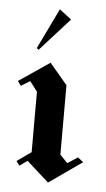

<svg xmlns="http://www.w3.org/2000/svg" viewBox="-48 -655 381 693"><g transform="rotate(5 142.0 -308.5)"><path d="M184.2 -589.2 76.7 -470 70 -475.8 140.8 -622.5ZM252.5 -95.8 272.5 -80 152.5 4.2 72.5 -67.5 44.2 -47.5 32.5 -63.3 84.2 -100V-319.2L56.7 -355L24.2 -335L12.5 -351.7L124.2 -427.5L188.3 -351.7V-100L215.8 -71.7Z"/></g></svg>

Font: Chomsky
Style: Regular
Weight: 400
Version: Version 2.3